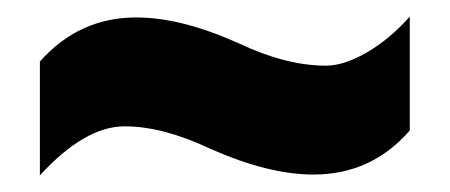

<svg xmlns="http://www.w3.org/2000/svg" viewBox="-20 -468 541 231"><path d="M130 -316Q82 -316 28 -257V-394Q75 -447 144 -447Q198 -447 267 -416Q324 -389 372 -389Q394 -389 421.5 -405Q449 -421 473 -448V-311Q427 -258 357 -258Q303 -258 233 -289Q176 -316 130 -316Z"/></svg>

Font: Noto Sans UI CondBlack
Style: Regular
Weight: 900
Width: 3
Designer: Monotype Design Team
Foundry: Monotype Imaging Inc.
Version: Version 1.001